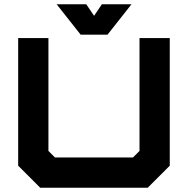

<svg xmlns="http://www.w3.org/2000/svg" viewBox="-20 -878 879 898"><path d="M168 0 65 -103V-700H206.5V-172L237 -141.5H602L632.5 -172V-700H774V-103L671 0ZM357 -716 245 -858H383.5L420 -804L456.5 -858H595L483 -716Z"/></svg>

Font: Tourney Expanded Black
Style: Regular
Weight: 900
Width: 7
Designer: Tyler Finck
Foundry: Etcetera Type Co
Version: Version 1.010; ttfautohint (v1.8.3)